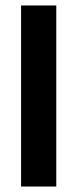

<svg xmlns="http://www.w3.org/2000/svg" viewBox="-20 -681 282 701"><path d="M57 0V-661H185.5V0Z"/></svg>

Font: Anek Gujarati Medium SemiBold
Style: Regular
Weight: 600
Version: Version 1.003